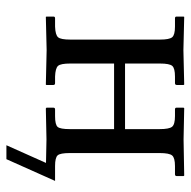

<svg xmlns="http://www.w3.org/2000/svg" viewBox="-18 -453 595 599"><g transform="rotate(90 279.5 -153.5)"><path d="M103.5 -355Q103.5 -384.3 96.2 -393.1Q88.9 -401.9 63 -401.9H37.1Q31.7 -401.9 31.7 -406.7V-428.7L32.7 -430.7L136.2 -428.2L243.7 -430.7L245.1 -428.7V-407.7Q245.1 -401.9 239.3 -401.9H218.8Q193.4 -401.9 185.8 -393.6Q178.2 -385.3 178.2 -355V-246.1H382.8V-354Q382.8 -383.8 375.5 -392.8Q368.2 -401.9 342.3 -401.9H321.3Q315.9 -401.9 315.9 -406.7V-428.7L317.4 -430.7L415 -428.7L527.8 -430.7L529.3 -428.7V-407.2Q529.3 -401.9 523.4 -401.9H498Q472.7 -401.9 465.1 -393.1Q457.5 -384.3 457.5 -354V-73.7Q457.5 -43.9 464.6 -35.9Q471.7 -27.8 498 -27.8H501H523.4H544.4L476.6 124H433.1L488.3 0.5L415 -1L318.4 1L315.9 -1V-22.5Q315.9 -27.8 321.3 -27.8H342.3Q369.1 -27.8 376 -35.9Q382.8 -43.9 382.8 -73.7V-211.9H178.2V-75.2Q178.2 -45.4 185.5 -37.1Q192.9 -28.8 218.8 -27.8H239.3Q245.1 -27.8 245.1 -22.5V-1L244.1 1L136.2 -1.5L32.7 1L31.7 -1V-22.9Q31.7 -27.8 37.1 -27.8H63Q89.4 -28.8 96.4 -37.4Q103.5 -45.9 103.5 -75.2Z"/></g></svg>

Font: Libertinage
Style: b
Weight: 400
Designer: OSP
Foundry: OSP
Version: Version 1.0; 2008; OFL relea